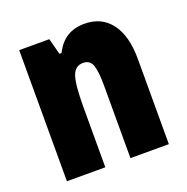

<svg xmlns="http://www.w3.org/2000/svg" viewBox="-106 -662 741 761"><g transform="rotate(-20 264.5 -281.5)"><path d="M328 -563Q400 -563 440 -510Q480 -457 480 -360V0H318V-308Q318 -363 309 -391Q300 -419 270 -419Q236 -419 224 -383Q212 -347 212 -253V0H50V-553H177L195 -485H204Q242 -563 328 -563Z"/></g></svg>

Font: Noto Sans Malayalam ExtraCondensed Black
Style: Regular
Weight: 900
Width: 2
Designer: Jelle Bosma - Monotype Design Team
Foundry: Monotype Imaging Inc.
Version: Version 2.104; ttfautohint (v1.8.4.7-5d5b)